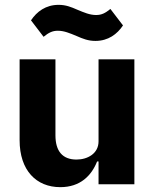

<svg xmlns="http://www.w3.org/2000/svg" viewBox="-20 -761 640 793"><path d="M387 0H535V-516H387V-177C387 -127 342 -102 296 -102C238 -102 209 -137 209 -202V-516H61V-182C61 -57 130 12 229 12C312 12 358 -36 381 -94H387ZM374 -592C427 -592 464 -620 488 -656L436 -724C415 -707 400 -699 377 -699C351 -699 328 -709 299 -721C274 -732 252 -741 222 -741C169 -741 132 -713 108 -677L160 -609C181 -626 196 -634 219 -634C245 -634 268 -624 297 -612C322 -601 344 -592 374 -592Z"/></svg>

Font: IBM Plex Mono
Style: Bold
Weight: 700
Monospace: yes
Designer: Mike Abbink, Paul van der Laan, Pieter van Rosmalen
Foundry: Bold Monday
Version: Version 2.004